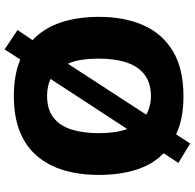

<svg xmlns="http://www.w3.org/2000/svg" viewBox="-26 -768 844 832"><g transform="rotate(90 396.0 -352.0)"><path d="M738 -358Q738 -275 718 -207.5Q698 -140 656.5 -91Q615 -42 550.5 -16Q486 10 395 10Q350 10 310.5 3Q271 -4 238 -18L194 50L110 -6L154 -71Q102 -120 77.5 -193Q53 -266 53 -359Q53 -470 90 -552.5Q127 -635 203 -680Q279 -725 397 -725Q446 -725 487.5 -717Q529 -709 562 -693L602 -754L686 -703L644 -639Q693 -592 715.5 -520Q738 -448 738 -358ZM557 -358Q557 -433 539 -481L322 -149Q337 -142 355.5 -138Q374 -134 395 -134Q454 -134 489.5 -161.5Q525 -189 541 -239Q557 -289 557 -358ZM234 -358Q234 -319 239 -285Q244 -251 256 -224L477 -564Q461 -573 440.5 -578.5Q420 -584 397 -584Q339 -584 303 -556Q267 -528 250.5 -477.5Q234 -427 234 -358Z"/></g></svg>

Font: Noto Sans Hebrew Thin ExtraBold
Style: Regular
Weight: 800
Version: Version 3.001